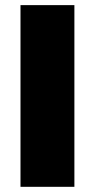

<svg xmlns="http://www.w3.org/2000/svg" viewBox="-20 -721 366 741"><path d="M59.1 -701.2H267.1V0H59.1Z"/></svg>

Font: Montserrat-Arabic ExtraBold
Style: Regular
Weight: 800
Designer: Mohamed Gaber
Foundry: Kief Type Foundry
Version: Version 5.008;PS 005.008;hotconv 1.0.88;makeotf.lib2.5.64775